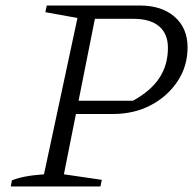

<svg xmlns="http://www.w3.org/2000/svg" viewBox="-20 -674 698 694"><path d="M19 0 23 -22Q42 -30 70 -35.5Q98 -41 139 -44L260 -609L144 -630L149 -654H486Q565 -654 611.5 -613Q658 -572 658 -503Q658 -435 622 -380.5Q586 -326 525.5 -294Q465 -262 388 -262H220L230 -310H461Q526 -346 556.5 -393Q587 -440 587 -501Q587 -552 555 -579Q523 -606 462 -606H323L211 -44L348 -24L343 0Z"/></svg>

Font: Piazzolla 8pt ExtraLight
Style: Italic
Weight: 250
Italic angle: -11.3°
Designer: Juan Pablo del Peral
Foundry: Huerta Tipografica
Version: Version 2.001